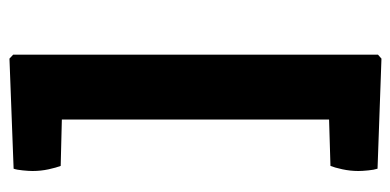

<svg xmlns="http://www.w3.org/2000/svg" viewBox="-235 -483 846 416"><g transform="rotate(90 188.0 -275.0)"><path d="M107 127.5 98.5 119.5V-671L107 -678.5L345.5 -670Q348 -662.5 349.2 -649.8Q350.5 -637 350.5 -628.5Q350.5 -611 346.8 -593.8Q343 -576.5 339.5 -568L239 -565V14L339.5 16.5Q343 25.5 346.8 42.5Q350.5 59.5 350.5 77.5Q350.5 85.5 349.2 98.5Q348 111.5 345.5 118.5Z"/></g></svg>

Font: Signika Negative SC
Style: Bold
Weight: 700
Designer: Anna Giedryś
Foundry: Anna Giedryś
Version: Version 2.000; ttfautohint (v1.8.3) -l 8 -r 50 -G 200 -x 9 -